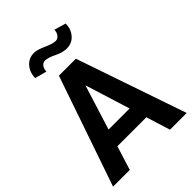

<svg xmlns="http://www.w3.org/2000/svg" viewBox="-262 -1048 1169 1169"><g transform="rotate(-45 322.5 -464.0)"><path d="M447.3 -155.3H197.8L149.4 0H5.4L250 -710.9H396L639.6 0H495.6ZM231.9 -265.1H413.1L323.2 -553.2H321.8ZM503.4 -906.2Q503.4 -858.4 474.6 -825.9Q445.8 -793.5 400.9 -793.5Q365.7 -793.5 323.2 -814.7Q280.8 -835.9 254.9 -835.9Q237.3 -835.9 225.6 -820.3Q213.9 -804.7 213.9 -782.2L137.7 -802.7Q137.7 -849.6 166.3 -883.1Q194.8 -916.5 239.7 -916.5Q268.1 -916.5 314.2 -895.3Q360.4 -874 386.2 -874Q403.3 -874 415.8 -889.6Q428.2 -905.3 428.2 -928.2Z"/></g></svg>

Font: Roboto Web
Style: Bold
Weight: 700
Designer: Google
Version: Version 1.200310; 2013